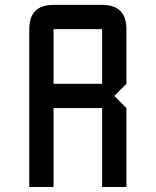

<svg xmlns="http://www.w3.org/2000/svg" viewBox="-20 -752 626 772"><path d="M195.3 -732.4H390.6Q488.3 -732.4 488.3 -634.8V-415L439.5 -366.2L488.3 -317.4V0H390.6V-317.4H195.3V0H97.7V-634.8Q97.7 -732.4 195.3 -732.4ZM390.6 -634.8H195.3V-415H390.6Z"/></svg>

Font: BabelStone Zanabazar
Style: Regular
Weight: 400
Designer: Andrew West
Foundry: Andrew West
Version: Version 10.002;August 6, 2021